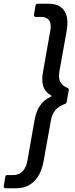

<svg xmlns="http://www.w3.org/2000/svg" viewBox="-60 -892 397 1022"><path d="M-31 110Q-36 110 -38.5 107Q-41 104 -40 99L-32 49Q-31 40 -21 40H8Q72 40 86 -37L124 -253Q140 -345 208 -376Q219 -381 208 -387Q165 -411 165 -470Q165 -490 169 -509L207 -725Q210 -739 210 -751Q210 -802 157 -802H130Q125 -802 122.5 -805Q120 -808 121 -813L129 -863Q131 -872 140 -872H200Q249 -872 274 -845Q299 -818 299 -769Q299 -758 295 -728L256 -511Q254 -495 254 -488Q254 -443 299 -424Q308 -421 306 -412L295 -349Q293 -340 286 -339Q255 -328 236 -307.5Q217 -287 211 -251L172 -34Q160 34 122.5 72Q85 110 27 110Z"/></svg>

Font: Open Sauce Two
Style: Italic
Weight: 400
Italic angle: -10°
Designer: Alfredo Marco Pradil
Foundry: Creative Sauce Fz LLC
Version: Version 1.477